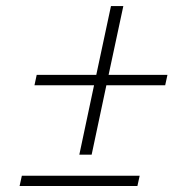

<svg xmlns="http://www.w3.org/2000/svg" viewBox="-20 -644 588 631"><path d="M431.6 -32.7H44.4L51.8 -66.4H439ZM336.9 -397.9H530.3L522.9 -363.8H329.6L281.2 -135.7H240.7L289.1 -363.8H93.3L100.6 -397.9H296.4L344.7 -624H385.3Z"/></svg>

Font: Ufes Sans Thin
Style: Italic
Weight: 100
Designer: Ricardo Esteves & Thais Bronze
Foundry: ProDesignUfes - Ricardo Esteves, Thais Bronze
Version: Version 2.0